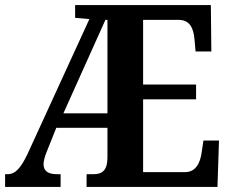

<svg xmlns="http://www.w3.org/2000/svg" viewBox="-20 -734 907 754"><path d="M0 0H218V-50H203C170 -50 151 -62 151 -89C151 -101 156 -121 165 -142L201 -232H402V-116C402 -67 383 -50 348 -50H320V0H834L840 -182H779L772 -136C766 -92 748 -58 706 -58H542V-344H750V-402H542V-656H681C724 -656 740 -626 744 -578L748 -532H810L808 -714H275V-664L331 -659L88 -129C62 -75 41 -50 10 -50H0ZM229 -289 394 -656H402V-289Z"/></svg>

Font: Noto Serif Tamil Condensed
Style: Bold
Weight: 700
Width: 3
Designer: Indian Type Foundry, Tom Grace, and the Monotype Design Team
Foundry: Monotype Imaging Inc.
Version: Version 2.004